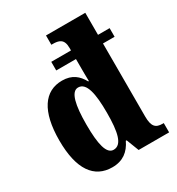

<svg xmlns="http://www.w3.org/2000/svg" viewBox="-182 -876 927 1003"><g transform="rotate(-30 281.5 -375.0)"><path d="M203 10C267 10 307 -22 332 -75H337L366 0H550V-56H543C502 -56 483 -73 483 -135V-575H553V-627H483V-760H246V-704H254C290 -704 320 -697 320 -643V-627H201V-575H320V-546C320 -509 320 -463 321 -442H317C294 -484 261 -514 200 -514C94 -514 32 -426 32 -250C32 -75 94 10 203 10ZM254 -66C212 -66 196 -132 196 -251C196 -368 212 -441 255 -441C305 -441 320 -366 320 -252C320 -135 305 -66 254 -66Z"/></g></svg>

Font: Noto Serif Georgian ExtraCondensed Black
Style: Regular
Weight: 900
Width: 2
Designer: Monotype Design Team, Akaki Razmadze
Foundry: Google LLC
Version: Version 2.003